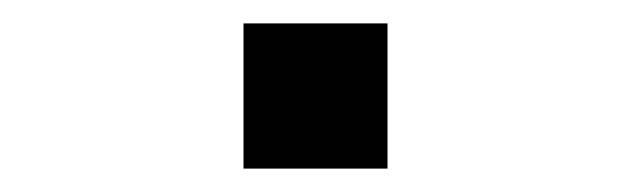

<svg xmlns="http://www.w3.org/2000/svg" viewBox="-20 -438 540 164"><path d="M188 -418H311V-294H188Z"/></svg>

Font: Asta Sans SemiBold
Style: Regular
Weight: 600
Designer: 42dot
Version: Version 1.000